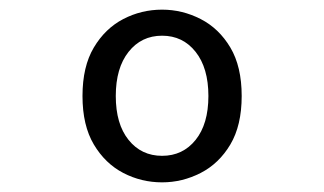

<svg xmlns="http://www.w3.org/2000/svg" viewBox="-20 -713 672 398"><path d="M316 -335Q273 -335 235.5 -354.5Q198 -374 174.5 -413.5Q151 -453 151 -514Q151 -575 174.5 -614.5Q198 -654 235.5 -673.5Q273 -693 316 -693Q358 -693 396 -673.5Q434 -654 457.5 -614.5Q481 -575 481 -514Q481 -453 457.5 -413.5Q434 -374 396 -354.5Q358 -335 316 -335ZM316 -390Q359 -390 385.5 -423Q412 -456 412 -514Q412 -572 385.5 -605.5Q359 -639 316 -639Q273 -639 246.5 -605.5Q220 -572 220 -514Q220 -456 246.5 -423Q273 -390 316 -390Z"/></svg>

Font: Atkinson Hyperlegible Mono ExtraLight
Style: Regular
Weight: 400
Monospace: yes
Version: Version 2.001